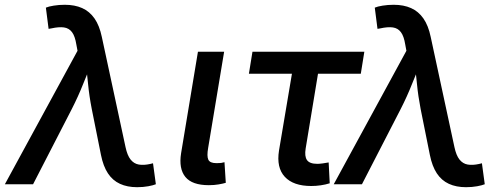

<svg xmlns="http://www.w3.org/2000/svg" viewBox="-43 -759 2073 791"><path d="M-22.9 0 276.4 -549.8 271.5 -575.7Q266.1 -609.9 253.7 -626.5Q241.2 -643.1 220.5 -646Q199.7 -648.9 168.9 -642.1L157.2 -640.1L146 -727.5Q157.2 -732.4 178.5 -735.8Q199.7 -739.3 224.1 -739.3Q265.1 -739.3 295.7 -725.6Q326.2 -711.9 346.4 -682.9Q366.7 -653.8 376.5 -606.9L474.1 -153.3Q481.4 -118.7 495.1 -101.6Q508.8 -84.5 528.8 -81.1Q548.8 -77.6 575.7 -83.5L587.4 -86.4L599.1 0Q588.9 4.4 567.9 8.3Q546.9 12.2 522 12.2Q481.4 12.2 451.2 -1.7Q420.9 -15.6 401.6 -44.9Q382.3 -74.2 373 -120.6L335 -310.1Q324.7 -362.8 319.8 -413.3Q314.9 -463.9 309.1 -515.1H342.3Q319.8 -464.4 299.6 -413.1Q279.3 -361.8 252.9 -310.1L93.3 0Z M817.4 3.9Q748.5 3.9 720.7 -30Q692.9 -64 703.1 -127.9L772.5 -545.9H880.4L814.5 -149.4Q808.6 -115.7 815.2 -101.3Q821.8 -86.9 848.1 -86.9Q861.3 -86.9 868.7 -87.9Q876 -88.9 881.8 -90.8L887.2 -5.9Q876 -2.4 857.7 0.7Q839.4 3.9 817.4 3.9Z M1239.3 7.3Q1165.5 7.3 1130.4 -30.5Q1095.2 -68.4 1106.4 -138.7L1159.7 -455.1H982.4L997.1 -545.9H1458L1443.4 -455.1H1267.1L1216.3 -147.5Q1210.9 -115.2 1221.7 -99.6Q1232.4 -84 1264.6 -84Q1272.9 -84 1286.9 -85.9Q1300.8 -87.9 1311 -89.8L1315.4 -3.9Q1298.3 1.5 1278.6 4.4Q1258.8 7.3 1239.3 7.3Z M1332 0 1631.3 -549.8 1626.5 -575.7Q1621.1 -609.9 1608.6 -626.5Q1596.2 -643.1 1575.4 -646Q1554.7 -648.9 1523.9 -642.1L1512.2 -640.1L1501 -727.5Q1512.2 -732.4 1533.4 -735.8Q1554.7 -739.3 1579.1 -739.3Q1620.1 -739.3 1650.6 -725.6Q1681.2 -711.9 1701.4 -682.9Q1721.7 -653.8 1731.4 -606.9L1829.1 -153.3Q1836.4 -118.7 1850.1 -101.6Q1863.8 -84.5 1883.8 -81.1Q1903.8 -77.6 1930.7 -83.5L1942.4 -86.4L1954.1 0Q1943.8 4.4 1922.9 8.3Q1901.9 12.2 1877 12.2Q1836.4 12.2 1806.2 -1.7Q1775.9 -15.6 1756.6 -44.9Q1737.3 -74.2 1728 -120.6L1689.9 -310.1Q1679.7 -362.8 1674.8 -413.3Q1669.9 -463.9 1664.1 -515.1H1697.3Q1674.8 -464.4 1654.5 -413.1Q1634.3 -361.8 1607.9 -310.1L1448.2 0Z"/></svg>

Font: Inter Medium
Style: Italic
Weight: 500
Italic angle: -9.3988°
Designer: Rasmus Andersson
Foundry: rsms
Version: Version 4.001;git-66647c0bb